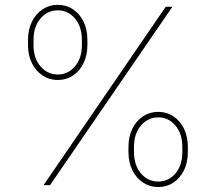

<svg xmlns="http://www.w3.org/2000/svg" viewBox="-20 -755 881 783"><path d="M215.8 -428.7Q181.6 -428.7 154.1 -446.8Q126.5 -464.8 110.4 -497.1Q94.2 -529.3 94.2 -571.8V-591.8Q94.2 -634.8 110.4 -667Q126.5 -699.2 154.1 -717.3Q181.6 -735.4 215.8 -735.4Q250 -735.4 277.3 -717.3Q304.7 -699.2 320.6 -667Q336.4 -634.8 336.4 -591.8V-571.8Q336.4 -529.3 320.6 -497.1Q304.7 -464.8 277.3 -446.8Q250 -428.7 215.8 -428.7ZM215.8 -451.2Q257.3 -451.2 285.6 -484.1Q314 -517.1 314 -571.8V-591.8Q314 -646.5 285.6 -679.7Q257.3 -712.9 215.8 -712.9Q173.8 -712.9 145.3 -679.7Q116.7 -646.5 116.7 -591.8V-571.8Q116.7 -517.1 145.3 -484.1Q173.8 -451.2 215.8 -451.2ZM625.5 7.8Q590.8 7.8 563.5 -10.3Q536.1 -28.3 520 -60.5Q503.9 -92.8 503.9 -135.3V-155.3Q503.9 -198.2 520 -230.5Q536.1 -262.7 563.5 -280.8Q590.8 -298.8 625.5 -298.8Q659.7 -298.8 687 -280.8Q714.4 -262.7 730.2 -230.5Q746.1 -198.2 746.1 -155.3V-135.3Q746.1 -92.8 730.2 -60.5Q714.4 -28.3 687 -10.3Q659.7 7.8 625.5 7.8ZM625.5 -14.6Q667 -14.6 695.3 -47.6Q723.6 -80.6 723.6 -135.3V-155.3Q723.6 -210 695.3 -243.2Q667 -276.4 625.5 -276.4Q583.5 -276.4 554.9 -243.2Q526.4 -210 526.4 -155.3V-135.3Q526.4 -80.6 554.9 -47.6Q583.5 -14.6 625.5 -14.6ZM157.7 0 655.8 -727.5H683.1L184.1 0Z"/></svg>

Font: Inter 16pt Thin
Style: Regular
Weight: 250
Version: Version 4.001;git-66647c0bb